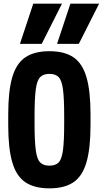

<svg xmlns="http://www.w3.org/2000/svg" viewBox="-20 -1020 562 1050"><path d="M411 -780H292L365 -1000H522ZM208 -780H89L162 -1000H319ZM250 10Q168 10 118.5 -23.5Q69 -57 47 -133Q25 -209 25 -335V-395Q25 -522 47 -597.5Q69 -673 118.5 -706.5Q168 -740 250 -740Q333 -740 382 -706.5Q431 -673 453 -597.5Q475 -522 475 -395V-335Q475 -209 453 -133Q431 -57 382 -23.5Q333 10 250 10ZM250 -114Q284 -114 301 -132Q318 -150 324.5 -199.5Q331 -249 331 -345V-385Q331 -481 324.5 -530.5Q318 -580 301 -598Q284 -616 250 -616Q217 -616 199.5 -598Q182 -580 175.5 -530.5Q169 -481 169 -385V-345Q169 -249 175.5 -199.5Q182 -150 199.5 -132Q217 -114 250 -114Z"/></svg>

Font: M PLUS 1 Code
Style: Regular
Weight: 400
Designer: Coji Morishita
Foundry: UNDERFOREST DESIGN
Version: Version 1.005